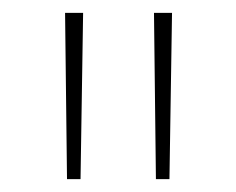

<svg xmlns="http://www.w3.org/2000/svg" viewBox="-20 -820 367 298"><path d="M84 -542H105L109 -800H81ZM222 -542H243L247 -800H219Z"/></svg>

Font: Noto Sans Malayalam Condensed Thin
Style: Regular
Weight: 100
Width: 3
Designer: Jelle Bosma - Monotype Design Team
Foundry: Monotype Imaging Inc.
Version: Version 2.104